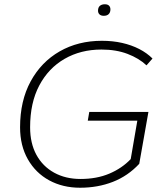

<svg xmlns="http://www.w3.org/2000/svg" viewBox="-20 -869 770 899"><path d="M355 10Q274 10 210.5 -24.5Q147 -59 110.5 -123Q74 -187 74 -273Q74 -397 123.5 -488Q173 -579 259.5 -628.5Q346 -678 457 -678Q508 -678 552 -668Q596 -658 632 -639.5Q668 -621 694 -595L666 -563Q631 -596 577.5 -616.5Q524 -637 455 -637Q358 -637 282.5 -593.5Q207 -550 164 -469Q121 -388 121 -273Q121 -198 150.5 -144Q180 -90 233.5 -60.5Q287 -31 357 -31Q433 -31 492 -56Q551 -81 592 -124L623 -304H391L398 -345H675L632 -102Q579 -45 508.5 -17.5Q438 10 355 10ZM466 -795Q453 -795 446 -801.5Q439 -808 439 -819Q439 -834 447.5 -841.5Q456 -849 471 -849Q484 -849 490.5 -842.5Q497 -836 497 -825Q497 -811 489 -803Q481 -795 466 -795Z"/></svg>

Font: Gantari ExtraLight
Style: Italic
Weight: 250
Italic angle: -10°
Designer: Anugrah Pasau
Foundry: Lafontype
Version: Version 1.000